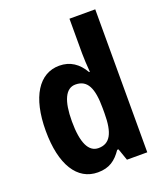

<svg xmlns="http://www.w3.org/2000/svg" viewBox="-141 -855 821 959"><g transform="rotate(-20 269.5 -375.0)"><path d="M214 10C275 10 310 -16 342 -63H349L371 0H479V-760H342V-575C342 -549 344 -513 347 -476H343C313 -528 271 -557 213 -557C106 -557 39 -454 39 -274C39 -93 105 10 214 10ZM258 -103C206 -103 178 -159 178 -274C178 -383 205 -441 257 -441C321 -441 345 -390 345 -283V-256C345 -151 319 -103 258 -103Z"/></g></svg>

Font: Noto Sans Lao Looped Condensed
Style: Bold
Weight: 700
Width: 3
Designer: Mark Frömberg, Ben Mitchell
Foundry: The Fontpad Ltd
Version: Version 1.002